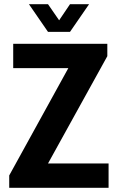

<svg xmlns="http://www.w3.org/2000/svg" viewBox="-20 -896 563 916"><path d="M24 0V-59L306 -571H43V-687H492V-628L209 -116H498V0ZM118 -876H209L285 -766L239 -765L314 -876H405L314 -744H209Z"/></svg>

Font: Archivo Condensed
Style: Bold
Weight: 700
Width: 3
Designer: Hector Gatti
Foundry: Omnibus-Type
Version: Version 2.001